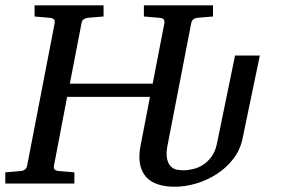

<svg xmlns="http://www.w3.org/2000/svg" viewBox="-35 -691 1060 723"><path d="M529.8 -326.2H217.8L168 -65.9Q166.5 -58.6 170.4 -53.2Q174.3 -47.9 187 -46.9L245.1 -42V0H-15.1V-42L42 -46.9Q62.5 -48.3 66.9 -65.9L170.9 -604Q172.4 -612.3 168.5 -617.7Q164.6 -623 150.9 -624L95.2 -628.9V-670.9H355V-628.9L295.9 -624Q287.1 -623 280.3 -618.4Q273.4 -613.8 272 -604L228 -376H540L584 -604Q585.4 -612.3 581.5 -617.7Q577.6 -623 564 -624L506.8 -628.9V-670.9H767.1V-628.9L709 -624Q699.7 -623 693.4 -618.4Q687 -613.8 685.1 -604L597.2 -150.4Q589.4 -113.8 594 -93.5Q598.6 -73.2 609.1 -63.5Q619.6 -53.7 632.8 -51.8Q646 -49.8 655.8 -49.8Q673.8 -49.8 693.6 -54.7Q713.4 -59.6 731 -71.3Q748.5 -83 762.2 -102.1Q775.9 -121.1 781.7 -149.4L850.1 -481.9H943.4L877.9 -167Q869.1 -126 843.5 -92.8Q817.9 -59.6 782.5 -36.4Q747.1 -13.2 705.3 -0.5Q663.6 12.2 622.6 12.2Q587.9 12.2 560.3 3.4Q532.7 -5.4 515.4 -24.4Q498 -43.5 492.2 -73.5Q486.3 -103.5 495.1 -146.5Z"/></svg>

Font: Charis SIL Phon
Style: Italic
Weight: 400
Italic angle: -11°
Foundry: SIL International
Version: Version 5.000